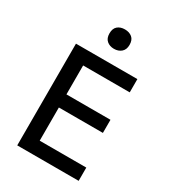

<svg xmlns="http://www.w3.org/2000/svg" viewBox="-222 -1052 1043 1167"><g transform="rotate(30 300.0 -469.0)"><path d="M89 0V-714H520V-621H193V-418H502V-326H193V-93H520V0ZM304 -802Q274 -802 254 -819Q234 -836 234 -870Q234 -905 253.5 -921.5Q273 -938 304 -938Q335 -938 355 -921.5Q375 -905 375 -870Q375 -837 355 -819.5Q335 -802 304 -802Z"/></g></svg>

Font: Noto Sans Mono Medium
Style: Regular
Weight: 500
Designer: Monotype Design Team
Foundry: Monotype Imaging Inc.
Version: Version 2.014